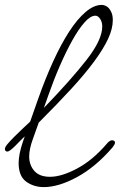

<svg xmlns="http://www.w3.org/2000/svg" viewBox="-41 -748 489 783"><path d="M393 -160Q406 -176 416 -176Q421 -176 424.5 -173.5Q428 -171 428 -166Q428 -160 418 -147Q349 -67 273.5 -26Q198 15 138 15Q96 15 65.5 -7.5Q35 -30 35 -83Q35 -118 52 -169L60 -192Q51 -184 40.5 -173Q30 -162 20.5 -152.5Q11 -143 2.5 -136.5Q-6 -130 -11 -130Q-21 -130 -21 -141Q-21 -148 -10 -161Q1 -174 17 -190Q33 -206 50.5 -222.5Q68 -239 82 -252L115 -346Q144 -428 176 -498Q208 -568 241 -619Q274 -670 308 -699Q342 -728 374 -728Q380 -728 388 -725Q396 -722 402.5 -715Q409 -708 414 -696Q419 -684 419 -666Q419 -631 400 -590Q381 -549 343.5 -498Q306 -447 249.5 -385.5Q193 -324 117 -248L93 -181Q78 -140 78 -110Q78 -75 99 -51Q120 -27 163 -27Q210 -27 273 -60.5Q336 -94 393 -160ZM156 -359 138 -308Q249 -423 312.5 -504.5Q376 -586 376 -640Q376 -658 367.5 -671Q359 -684 348 -684Q328 -684 304 -657Q280 -630 254.5 -584.5Q229 -539 203.5 -480.5Q178 -422 156 -359Z"/></svg>

Font: Discipuli Britannica
Style: Regular
Weight: 400
Designer: Peter Wiegel
Foundry: Peter Wiegel
Version: Version 0.001 2009